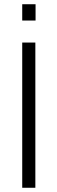

<svg xmlns="http://www.w3.org/2000/svg" viewBox="-20 -887 271 907"><path d="M85 0V-686H147V0ZM85 -790V-867H148V-790Z"/></svg>

Font: Archivo SemiCondensed ExtraLight
Style: Regular
Weight: 250
Width: 4
Designer: Hector Gatti
Foundry: Omnibus-Type
Version: Version 2.001